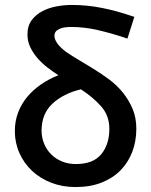

<svg xmlns="http://www.w3.org/2000/svg" viewBox="-20 -744 611 776"><path d="M287 -81Q357 -81 389.5 -121Q422 -161 422 -223Q422 -277 388.5 -314.5Q355 -352 307 -383Q236 -366 192 -325Q148 -284 148 -216Q148 -189 158 -164Q168 -139 186.5 -120.5Q205 -102 230.5 -91.5Q256 -81 287 -81ZM495 -588 480 -593Q429 -610 375 -622.5Q321 -635 268 -635Q256 -635 243 -633.5Q230 -632 220 -627Q200 -618 200 -600Q200 -570 246 -535Q258 -527 271 -518.5Q284 -510 298 -502Q313 -493 328 -484Q343 -475 359 -465Q390 -446 421 -423Q452 -400 476 -370.5Q500 -341 515.5 -305Q531 -269 531 -224Q531 -173 514.5 -130Q498 -87 467 -55.5Q436 -24 390.5 -6Q345 12 285 12Q232 12 187 -5.5Q142 -23 109.5 -53.5Q77 -84 58.5 -125.5Q40 -167 40 -214Q40 -255 53.5 -290Q67 -325 90.5 -353Q114 -381 146 -403Q178 -425 216 -440Q194 -454 172 -471Q150 -488 132 -508.5Q114 -529 102.5 -553Q91 -577 91 -605Q91 -640 108.5 -663Q126 -686 152.5 -699.5Q179 -713 210 -718.5Q241 -724 269 -724Q332 -724 392 -712Q452 -700 510 -680L523 -676Z"/></svg>

Font: Codetta
Style: Bold
Weight: 700
Designer: Ulrich Proeller
Foundry: PROSA GmbH
Version: Version 2.00;September 29, 2018;FontCreator 11.5.0.2427 64-b